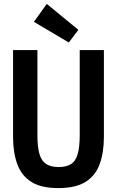

<svg xmlns="http://www.w3.org/2000/svg" viewBox="-20 -950 600 985"><path d="M279 15Q191 15 140.5 -17Q90 -49 68.5 -108.5Q47 -168 47 -247V-693H172V-257Q172 -195 182.5 -159.5Q193 -124 217 -108.5Q241 -93 280 -93Q320 -93 344 -108Q368 -123 378.5 -159.5Q389 -196 389 -257V-693H513V-247Q513 -168 491.5 -108.5Q470 -49 419 -17Q368 15 279 15ZM333 -732 154 -838 220 -930 382 -797Z"/></svg>

Font: Ubuntu Sans Mono SemiBold
Style: Regular
Weight: 600
Monospace: yes
Designer: Dalton Maag Ltd
Foundry: Dalton Maag Ltd
Version: Version 1.006